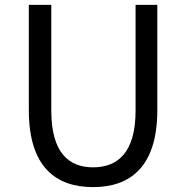

<svg xmlns="http://www.w3.org/2000/svg" viewBox="-20 -753 761 786"><path d="M361 13C510 13 624 -67 624 -302V-733H535V-300C535 -124 458 -68 361 -68C265 -68 190 -124 190 -300V-733H98V-302C98 -67 211 13 361 13Z"/></svg>

Font: Noto Sans KR
Style: Regular
Weight: 400
Designer: Ryoko NISHIZUKA 西塚涼子 (kana, bopomofo & ideographs); Paul D. Hunt (Latin, Greek & Cyrillic); Sandoll Communications 산돌커뮤니
Foundry: Adobe
Version: Version 2.004;hotconv 1.0.118;makeotfexe 2.5.65603